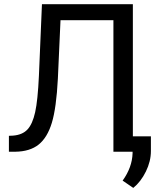

<svg xmlns="http://www.w3.org/2000/svg" viewBox="-20 -731 789 925"><path d="M620.1 -710.9V0H526.4V-633.8H271.5L258.8 -352.1Q251.5 -210.4 229.7 -139.2Q208 -67.9 166 -34.4Q124 -1 53.7 0H22.9V-76.7L42.5 -77.6Q87.9 -81.1 112.3 -107.2Q136.7 -133.3 149.4 -190.4Q162.1 -247.6 167.5 -366.2L182.1 -710.9ZM622.1 174.3 570.8 139.2Q616.7 75.2 618.7 7.3V-74.2H707V-3.4Q707 45.9 682.9 95.2Q658.7 144.5 622.1 174.3Z"/></svg>

Font: Roboto
Style: Regular
Weight: 400
Designer: Google
Version: Version 2.001047; 2015